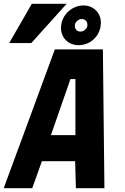

<svg xmlns="http://www.w3.org/2000/svg" viewBox="-32 -983 652 1003"><path d="M254.5 -725H505.5L513.5 0H364.5L360.5 -141H187L136.5 0H-12.5ZM362 -277V-570H336L234 -277ZM286.5 -837.5Q286.5 -843.5 288.5 -857.5Q293.5 -885 310.5 -907.2Q327.5 -929.5 352.2 -942Q377 -954.5 403.5 -954.5Q430 -954.5 450.8 -942.8Q471.5 -931 483.2 -910.5Q495 -890 495 -864Q495 -855 493.5 -846Q489 -817 472.2 -794.2Q455.5 -771.5 430.8 -759.2Q406 -747 378.5 -747Q352 -747 331 -758.8Q310 -770.5 298.2 -791.2Q286.5 -812 286.5 -837.5ZM424 -846.5Q424.5 -849 424.5 -854Q424.5 -867 416.2 -875.2Q408 -883.5 395 -883.5Q382 -883.5 371.8 -874.5Q361.5 -865.5 359.5 -854Q359 -852 359 -847.5Q359 -835 367 -826.5Q375 -818 388.5 -818Q400.5 -818 411 -826.5Q421.5 -835 424 -846.5ZM16 -758 134 -963H316L131.5 -758Z"/></svg>

Font: JuliaMono Black
Style: Italic
Weight: 900
Italic angle: -9°
Monospace: yes
Designer: cormullion
Foundry: corm
Version: Version 0.057; ttfautohint (v1.8.4)